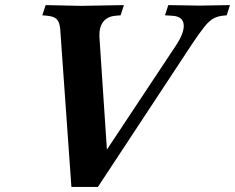

<svg xmlns="http://www.w3.org/2000/svg" viewBox="-20 -733 922 753"><path d="M260 0 217 -607Q216 -630 211 -643.5Q206 -657 195.5 -663Q185 -669 167 -671L146 -673L159 -713L297 -710L466 -713L453 -673L431 -671Q400 -668 384 -646.5Q368 -625 370 -587L404 -75H352L667 -550Q703 -603 700.5 -635.5Q698 -668 658 -671L627 -673L640 -713L761 -711L882 -713L869 -673L859 -672Q835 -670 818 -661Q801 -652 782 -628.5Q763 -605 731 -557L364 0Z"/></svg>

Font: Baskervville
Style: Bold Italic
Weight: 700
Italic angle: -18°
Version: Version 1.100